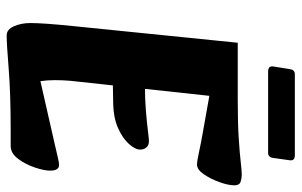

<svg xmlns="http://www.w3.org/2000/svg" viewBox="-184 -707 903 575"><g transform="rotate(90 267.5 -419.5)"><path d="M86 12Q68 12 58.5 -10Q49 -32 49 -59Q49 -98 58 -186L108 -680H282Q350 -680 395 -683Q440 -686 466 -689Q492 -692 503 -692Q514 -692 524.5 -688.5Q535 -685 535 -670Q535 -652 525.5 -625.5Q516 -599 502 -578.5Q488 -558 473 -558Q463 -558 435.5 -564Q408 -570 379 -575L267 -595L222 -179Q220 -155 220 -132.5Q220 -110 223 -89L412 -132Q430 -136 448.5 -140.5Q467 -145 474 -145Q491 -145 491 -118Q491 -100 481.5 -72Q472 -44 455.5 -22Q439 0 417 0H372Q260 0 186 6Q112 12 86 12ZM173 -305 186 -402H234Q277 -402 312.5 -405Q348 -408 372 -411Q396 -414 402 -414Q416 -414 422 -406Q428 -398 428 -388Q428 -373 411 -354Q394 -335 363.5 -321.5Q333 -308 291 -307ZM187 -836Q189 -851 202 -851H445Q462 -851 460 -836L453 -786Q451 -771 438 -771H194Q177 -771 179 -786Z"/></g></svg>

Font: Alkatra
Style: Bold
Weight: 700
Designer: Suman Bhandary
Version: Version 1.100;gftools[0.9.22]